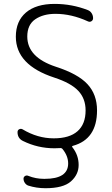

<svg xmlns="http://www.w3.org/2000/svg" viewBox="-20 -784 583 1000"><path d="M264.6 -763.7Q354.5 -763.7 437.5 -731.4Q450.2 -726.6 457.5 -714.8Q464.8 -703.1 464.8 -689.5Q464.8 -678.7 456.1 -673.3Q447.3 -668 437.5 -672.9Q352.5 -711.9 268.6 -711.9Q205.1 -711.9 163.6 -683.6Q122.1 -655.3 122.1 -593.8Q122.1 -485.4 270.5 -436.5Q385.7 -399.4 435.5 -345.7Q485.4 -292 485.4 -209Q485.4 -58.6 359.4 -24.4Q352.5 -22.5 357.4 -16.6Q389.6 24.4 389.6 75.2Q389.6 125 349.6 160.6Q309.6 196.3 216.8 196.3Q169.9 196.3 127 182.6Q116.2 178.7 109.4 168.5Q102.5 158.2 102.5 146.5Q102.5 137.7 110.4 132.8Q118.2 127.9 127 131.8Q166 147.5 209 147.5Q210.9 147.5 212.9 147.5Q335 147.5 335 67.4Q335 28.3 305.7 -7.8Q300.8 -13.7 293 -12.7Q275.4 -11.7 263.7 -11.7Q176.8 -11.7 99.6 -49.8Q71.3 -63.5 71.3 -95.7Q71.3 -106.4 80.1 -110.8Q88.9 -115.2 97.7 -110.4Q175.8 -63.5 259.8 -63.5Q341.8 -63.5 383.8 -100.6Q425.8 -137.7 425.8 -209Q425.8 -270.5 387.7 -311Q349.6 -351.6 262.7 -379.9Q62.5 -445.3 62.5 -592.8Q62.5 -673.8 115.2 -718.8Q168 -763.7 264.6 -763.7Z"/></svg>

Font: irohamaru Light
Style: Regular
Weight: 200
Designer: [Source Han Sans]
Ryoko NISHIZUKA  (kana & ideographs); Paul D. Hunt (Latin, Greek & Cyrillic); Wenlong ZHANG  (bopomofo
Version: Version 1.01